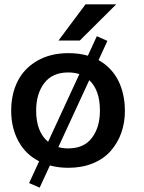

<svg xmlns="http://www.w3.org/2000/svg" viewBox="-20 -757 658 879"><path d="M343.3 -417.5Q321.8 -425.3 292 -425.3Q220.2 -425.3 183.1 -377Q145.5 -328.1 145.5 -251Q145.5 -153.3 200.2 -107.9ZM247.1 -83.5Q267.6 -77.6 292.5 -77.6Q364.7 -77.6 400.9 -126Q437.5 -174.3 437.5 -251Q437.5 -344.2 388.7 -390.1ZM293 11.2Q248 11.2 208.5 0.5L161.6 102.1L113.3 81.1L159.2 -18.6Q97.2 -49.8 64 -111.3Q31.2 -172.4 31.2 -250.5Q31.2 -325.7 60.5 -384.5Q89.8 -443.4 149.9 -478.5Q210.4 -513.7 293.5 -513.7Q342.8 -513.7 382.3 -502L423.3 -591.3L471.7 -569.8L431.2 -481.9Q460.4 -465.8 483.2 -442.1Q505.9 -418.5 521 -388.9Q536.1 -359.4 543.9 -324.2Q551.8 -289.1 551.8 -249.5Q551.8 -194.8 535.2 -148.4Q518.6 -102.1 486.3 -65.4Q455.1 -29.8 405.3 -9.3Q355.5 11.2 293 11.2ZM247.6 -571.3 371.6 -737.3H512.2L345.2 -571.3Z"/></svg>

Font: Ride Light
Style: Bold
Weight: 600
Version: Version 3.000